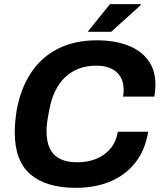

<svg xmlns="http://www.w3.org/2000/svg" viewBox="-20 -892 773 924"><path d="M346 12Q203 12 127 -52.5Q51 -117 51 -255Q51 -282 53.5 -308Q56 -334 60 -360Q79 -466 129.5 -542Q180 -618 260 -658Q340 -698 446 -698Q529 -698 592.5 -674.5Q656 -651 692 -603.5Q728 -556 728 -484Q728 -470 726.5 -456Q725 -442 723 -427H572Q574 -436 574.5 -444.5Q575 -453 575 -460Q575 -499 558.5 -524.5Q542 -550 513 -563Q484 -576 443 -576Q395 -576 357.5 -561Q320 -546 292 -519Q264 -492 245.5 -453.5Q227 -415 218 -367Q214 -346 211 -330Q208 -314 206.5 -301.5Q205 -289 204.5 -279.5Q204 -270 204 -260Q204 -210 220 -177Q236 -144 269 -127.5Q302 -111 351 -111Q403 -111 444 -128Q485 -145 512 -177.5Q539 -210 547 -258H693Q678 -167 629.5 -107Q581 -47 508 -17.5Q435 12 346 12ZM402 -739 509 -872H658V-868L515 -739Z"/></svg>

Font: Archivo SemiBold
Style: Bold Italic
Weight: 700
Italic angle: -10°
Version: Version 2.001